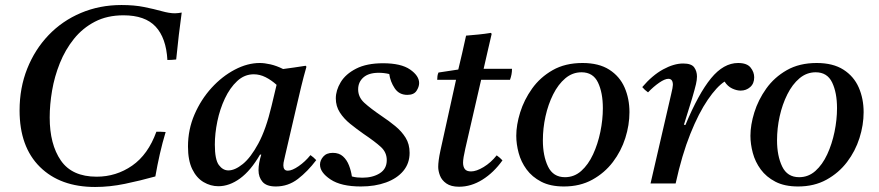

<svg xmlns="http://www.w3.org/2000/svg" viewBox="-20 -731 3501 765"><path d="M359 14Q220 14 139 -66Q58 -146 58 -291Q58 -381 88.5 -457.5Q119 -534 173.5 -591Q228 -648 302.5 -679.5Q377 -711 464 -711Q515 -711 554.5 -703Q594 -695 624.5 -686.5Q655 -678 677 -678Q683 -678 691 -679Q699 -680 704 -681Q698 -638 692.5 -591.5Q687 -545 682 -494Q673 -493 664.5 -492.5Q656 -492 647 -492Q642 -580 600 -625Q558 -670 472 -670Q407 -670 358 -644.5Q309 -619 274.5 -576Q240 -533 218.5 -479.5Q197 -426 187.5 -370Q178 -314 178 -263Q178 -156 222.5 -91.5Q267 -27 365 -27Q443 -27 506.5 -71Q570 -115 603 -206Q611 -206 621.5 -206Q632 -206 640 -205Q627 -162 617 -118Q607 -74 599 -28Q538 -11 477.5 1.5Q417 14 359 14Z M850 11Q819 11 791 -5.5Q763 -22 746 -57Q729 -92 729 -147Q729 -215 755 -275Q781 -335 823 -381Q865 -427 915.5 -453.5Q966 -480 1015 -480Q1034 -480 1058 -474.5Q1082 -469 1108 -456Q1129 -459 1151.5 -462Q1174 -465 1198 -469L1201 -465Q1189 -423 1180 -385.5Q1171 -348 1162 -309L1116 -111Q1115 -104 1112 -93Q1109 -82 1109 -72Q1109 -63 1113 -57Q1117 -51 1127 -51Q1144 -51 1170 -69Q1196 -87 1217 -113Q1230 -104 1240 -93Q1206 -48 1167 -18Q1128 12 1079 12Q1042 12 1026 -6.5Q1010 -25 1010 -53Q1010 -80 1021 -115H1016Q979 -51 936.5 -20Q894 11 850 11ZM1082 -393Q1061 -412 1038 -423.5Q1015 -435 991 -435Q954 -435 925 -408Q896 -381 876 -338.5Q856 -296 846 -247.5Q836 -199 836 -155Q836 -95 852 -73.5Q868 -52 890 -52Q916 -52 947.5 -77.5Q979 -103 1009.5 -159.5Q1040 -216 1062 -309Z M1418 12Q1339 12 1297 -16Q1255 -44 1255 -75Q1255 -92 1268 -107Q1281 -122 1306 -122Q1331 -122 1346.5 -108Q1362 -94 1370.5 -72Q1379 -50 1382 -28Q1393 -25 1403.5 -24Q1414 -23 1424 -23Q1465 -23 1493 -40.5Q1521 -58 1521 -93Q1521 -124 1497.5 -145.5Q1474 -167 1428 -198Q1401 -217 1375.5 -237.5Q1350 -258 1334 -283Q1318 -308 1318 -339Q1318 -371 1337.5 -403.5Q1357 -436 1399 -457.5Q1441 -479 1506 -479Q1578 -479 1614 -454Q1650 -429 1650 -400Q1650 -385 1639.5 -369Q1629 -353 1603 -353Q1570 -353 1552.5 -379.5Q1535 -406 1531 -436Q1510 -441 1489 -441Q1449 -441 1428 -422.5Q1407 -404 1407 -375Q1407 -344 1431.5 -321.5Q1456 -299 1503 -267Q1530 -249 1555 -228.5Q1580 -208 1596 -182.5Q1612 -157 1612 -122Q1612 -80 1587 -50Q1562 -20 1518 -4Q1474 12 1418 12Z M2012 -413H1897L1834 -139Q1825 -100 1825 -83Q1825 -67 1832 -57.5Q1839 -48 1857 -48Q1878 -48 1907 -65.5Q1936 -83 1959 -112Q1972 -103 1982 -92Q1947 -43 1902 -15Q1857 13 1809 13Q1777 13 1758.5 0Q1740 -13 1733 -31.5Q1726 -50 1726 -66Q1726 -77 1728 -93Q1730 -109 1735 -132L1797 -413H1722Q1722 -421 1723 -428Q1724 -435 1727 -442L1806 -454Q1813 -483 1821.5 -519.5Q1830 -556 1837 -589Q1861 -591 1886.5 -593.5Q1912 -596 1936 -600L1939 -596Q1932 -566 1925 -535.5Q1918 -505 1907 -457H2020Q2020 -445 2018 -434.5Q2016 -424 2012 -413Z M2488 -284Q2488 -233 2471.5 -181Q2455 -129 2422 -85.5Q2389 -42 2340 -15Q2291 12 2227 12Q2173 12 2136.5 -7Q2100 -26 2078 -56Q2056 -86 2046.5 -121.5Q2037 -157 2037 -190Q2037 -233 2052.5 -283Q2068 -333 2100 -378Q2132 -423 2182 -451.5Q2232 -480 2301 -480Q2366 -480 2407.5 -453.5Q2449 -427 2468.5 -382.5Q2488 -338 2488 -284ZM2382 -300Q2382 -362 2362.5 -402.5Q2343 -443 2297 -443Q2261 -443 2232.5 -419Q2204 -395 2184 -355Q2164 -315 2153.5 -267.5Q2143 -220 2143 -172Q2143 -110 2163.5 -67.5Q2184 -25 2231 -25Q2268 -25 2296 -50Q2324 -75 2343 -116Q2362 -157 2372 -205.5Q2382 -254 2382 -300Z M2672 0H2572L2654 -355Q2661 -384 2661 -393Q2661 -417 2643 -417Q2629 -417 2606.5 -401.5Q2584 -386 2562 -363Q2555 -368 2549.5 -373Q2544 -378 2539 -384Q2579 -431 2622 -454.5Q2665 -478 2702 -478Q2735 -478 2746 -462.5Q2757 -447 2757 -426Q2757 -413 2753 -395.5Q2749 -378 2737 -337L2705 -234L2711 -233Q2763 -358 2813 -419Q2863 -480 2921 -480Q2956 -480 2970.5 -462Q2985 -444 2985 -423Q2985 -398 2969 -384Q2953 -370 2931 -370Q2915 -370 2897 -378.5Q2879 -387 2867 -406Q2836 -386 2800 -333.5Q2764 -281 2730.5 -197.5Q2697 -114 2672 0Z M3421 -284Q3421 -233 3404.5 -181Q3388 -129 3355 -85.5Q3322 -42 3273 -15Q3224 12 3160 12Q3106 12 3069.5 -7Q3033 -26 3011 -56Q2989 -86 2979.5 -121.5Q2970 -157 2970 -190Q2970 -233 2985.5 -283Q3001 -333 3033 -378Q3065 -423 3115 -451.5Q3165 -480 3234 -480Q3299 -480 3340.5 -453.5Q3382 -427 3401.5 -382.5Q3421 -338 3421 -284ZM3315 -300Q3315 -362 3295.5 -402.5Q3276 -443 3230 -443Q3194 -443 3165.5 -419Q3137 -395 3117 -355Q3097 -315 3086.5 -267.5Q3076 -220 3076 -172Q3076 -110 3096.5 -67.5Q3117 -25 3164 -25Q3201 -25 3229 -50Q3257 -75 3276 -116Q3295 -157 3305 -205.5Q3315 -254 3315 -300Z"/></svg>

Font: Castoro
Style: Italic
Weight: 400
Italic angle: -11°
Designer: John Hudson with Paul Hanslow, assisted by Kaja Sojewska.
Foundry: Tiro Typeworks Ltd.
Version: Version 2.04